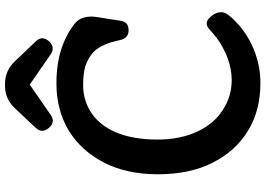

<svg xmlns="http://www.w3.org/2000/svg" viewBox="-167 -878 1063 769"><g transform="rotate(-90 364.5 -493.5)"><path d="M416 18Q306 18 225 -32Q144 -81 97 -174Q51 -265 51 -393Q51 -516 97 -607Q144 -699 225 -749Q308 -799 415 -799Q511 -799 583 -768Q624 -750 653 -727Q673 -711 679 -688Q685 -665 681 -639L666 -543Q662 -510 628 -510Q597 -510 589 -542Q573 -621 539 -652Q516 -672 485 -683Q455 -692 408 -692Q348 -692 298 -660Q247 -626 219 -561Q190 -492 190 -393Q190 -304 222 -235Q253 -168 308 -133Q362 -97 428 -97Q473 -97 518 -114Q562 -131 597 -157Q605 -163 612.5 -169.5Q620 -176 628 -183Q657 -212 681 -182L684 -179Q698 -162 700 -144Q702 -126 688 -109Q679 -97 668 -86.5Q657 -76 645 -65Q600 -27 542 -5Q482 18 416 18ZM410 -906 289 -822Q260 -802 237 -829Q213 -856 237 -882L315 -965Q352 -1005 406 -1005H412Q466 -1005 503 -966L583 -882Q608 -857 584 -829Q560 -802 530 -823Z"/></g></svg>

Font: MaokenZhuyuanTi
Style: Regular
Weight: 400
Designer: Fontworks Inc & LongZhuTi team: ZERO子、时光羊、荆南、频凡、刘鹏、Little White Dog、帆影Magmeta、奈白不弍、白日月球、ChaoTawei、雨三（排名不分先后）
Version: Version 1.000; 20230222